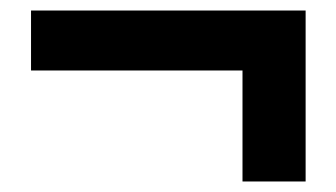

<svg xmlns="http://www.w3.org/2000/svg" viewBox="-20 -453 639 365"><path d="M441 -108V-319H39V-433H561V-108Z"/></svg>

Font: Noto Sans TC Thin ExtraBold
Style: Regular
Weight: 800
Version: Version 2.004-H2;hotconv 1.0.118;makeotfexe 2.5.65603